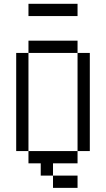

<svg xmlns="http://www.w3.org/2000/svg" viewBox="-20 -832 540 978"><path d="M375 125V62.5H250V125ZM375 -750V-812.5H125V-750ZM250 62.5V0H375V-62.5H125V0H187.5V62.5ZM125 -62.5Q125 -62.5 125 -562.5H62.5Q62.5 -562.5 62.5 -62.5ZM375 -62.5H437.5Q437.5 -62.5 437.5 -562.5H375Q375 -562.5 375 -62.5ZM125 -562.5H375V-625H125Z"/></svg>

Font: BFUnifontExMono
Style: Regular
Weight: 500
Version: Version 15.0.06